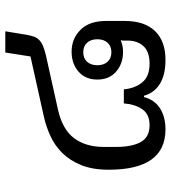

<svg xmlns="http://www.w3.org/2000/svg" viewBox="20 -652 644 724"><g transform="rotate(-90 342.0 -290.0)"><path d="M216 12Q64 12 64 -202Q64 -263 81.5 -306Q99 -349 127.5 -377.5Q156 -406 192.5 -422.5Q229 -439 266 -447L491 -497L506 -592H586L573 -513Q570 -496 566 -484.5Q562 -473 553.5 -464.5Q545 -456 531 -450Q517 -444 496 -439L289 -393Q215 -376 182.5 -332Q150 -288 150 -221V-174Q150 -114 168.5 -81Q187 -48 232 -48Q273 -48 292 -75.5Q311 -103 314 -145H367Q371 -103 393.5 -75.5Q416 -48 464 -48Q509 -48 530 -71Q551 -94 551 -132V-148L552 -157Q531 -148 509 -148Q464 -148 434 -174Q404 -200 404 -245Q404 -290 434 -316Q464 -342 509 -342Q558 -342 591.5 -308.5Q625 -275 625 -212V-142Q625 -67 587 -27.5Q549 12 478 12Q422 12 388 -9Q354 -30 343 -69H338Q327 -28 294.5 -8Q262 12 216 12ZM507 -192Q530 -192 543 -206.5Q556 -221 556 -245Q556 -269 543 -283.5Q530 -298 507 -298Q484 -298 471 -283.5Q458 -269 458 -245Q458 -221 471 -206.5Q484 -192 507 -192Z"/></g></svg>

Font: IBM Plex Sans Thai Looped
Style: Regular
Weight: 400
Designer: Mike Abbink, Paul van der Laan, Pieter van Rosmalen, Ben Mitchell, Mark Frömberg
Foundry: Bold Monday
Version: Version 1.1